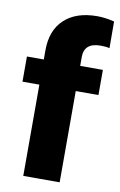

<svg xmlns="http://www.w3.org/2000/svg" viewBox="-86 -809 536 858"><g transform="rotate(10 181.5 -380.0)"><path d="M82.5 0V-414.1H5.9V-528.3H82.5V-570.3Q82.5 -660.6 135.7 -710.4Q189 -760.3 285.2 -760.3Q320.3 -760.3 362.3 -750L362.8 -628.9Q347.7 -633.3 322.3 -633.3Q247.6 -633.3 247.6 -568.8V-528.3H350.6V-414.1H247.6V0Z"/></g></svg>

Font: TypoPRO Roboto
Style: Regular
Weight: 900
Designer: Google
Version: Version 2.136; 2016